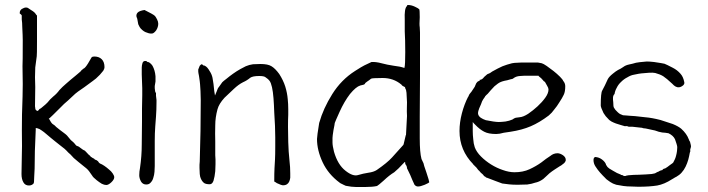

<svg xmlns="http://www.w3.org/2000/svg" viewBox="-20 -732 2830 768"><path d="M128 -671V-566Q128 -513 127 -507Q122 -471 121 -462V-461Q119 -423 121 -384Q121 -349 120 -307Q120 -305 121 -300Q121 -293 126 -290L130 -288L133 -290L135 -292Q137 -295 138 -296Q143 -298 145 -300Q166 -317 170 -322Q180 -335 193 -346Q207 -357 218 -372Q230 -385 243 -396Q252 -404 262 -412.5Q272 -421 282 -429Q287 -433 291.5 -437Q296 -441 302 -446L306 -451L316 -459H317L322 -464Q330 -473 346 -502Q349 -506 357 -506Q376 -506 387 -495Q398 -484 398 -463Q398 -457 393 -449Q387 -441 379.5 -433Q372 -425 364 -418Q356 -412 351 -408Q334 -395 317 -383Q286 -362 281 -357Q267 -344 252 -330Q244 -323 236 -316L221 -301Q183 -263 179 -260L175 -257L178 -254Q186 -238 192 -235Q199 -231 205 -224Q213 -217 220 -212Q227 -207 236 -200Q243 -195 248 -190Q253 -184 258 -178Q263 -171 270 -166Q275 -162 279 -157Q284 -149 289 -148Q296 -146 301 -141Q310 -134 312 -133Q318 -130 320 -129Q323 -125 325 -124Q327 -122 328 -120Q331 -118 333 -115L334 -114Q338 -111 340 -109L344 -104H345Q350 -100 355 -98L358 -96L359 -94L361 -93H363V-92H365Q370 -89 372 -87Q376 -80 380 -78Q388 -75 397.5 -68.5Q407 -62 416 -54Q425 -47 431 -38Q437 -29 437 -23Q437 -14 425.5 -3Q414 8 405 8Q397 8 387 3Q377 -3 367 -11Q352 -23 349 -29Q342 -40 336 -47.5Q330 -55 325 -59Q320 -63 315 -67Q304 -76 294 -84Q284 -92 275 -100H276H275L262 -114L253 -122Q246 -130 238 -137Q229 -144 219.5 -151.5Q210 -159 200 -167Q193 -172 184 -180Q175 -188 165 -196Q156 -204 147 -210Q138 -217 129 -219L123 -220V-214Q123 -202 121 -165Q119 -127 119 -93Q119 -74 118.5 -57.5Q118 -41 117 -28Q116 -14 116 -5Q115 -1 115 1L114 2Q111 6 106 8Q101 10 96 10Q81 10 74 -2Q66 -15 66 -36Q68 -133 68 -148Q67 -210 68 -274Q71 -356 71 -396Q70 -458 70 -467Q71 -477 71 -572Q71 -577 70.5 -592.5Q70 -608 69 -625Q69 -641 67 -654Q67 -661 67 -668V-670L66 -672L63 -675L59 -678Q59 -680 59 -681Q59 -690 67 -696Q77 -702 84 -702Q89 -702 92 -700Q97 -697 104 -692Q111 -688 117 -683Q122 -678 125 -673L126 -671ZM253 -122V-123Z M529 -657Q527 -661 526 -665Q524 -675 531 -682Q538 -689 558 -692Q563 -690 585 -678Q596 -672 600 -668Q604 -663 608.5 -654Q613 -645 613 -637Q613 -624 605 -611Q596 -599 589 -598Q582 -597 575 -599Q568 -601 562 -603.5Q556 -606 549 -612Q542 -618 538.5 -624Q535 -630 533 -635Q531 -648 529 -657ZM604 -360V-350V-349L606 -332V-323Q606 -292 604 -266L601 -226Q599 -199 599 -168V-68Q599 -58 598 -45Q597 -32 593 -20Q590 -9 582 -1Q576 6 565 6Q551 6 544 -6Q537 -19 537 -31Q537 -46 540 -60Q547 -108 547 -153Q547 -199 548 -247Q548 -273 548 -298Q549 -324 549 -351V-379L547 -434V-462Q547 -470 550 -480Q553 -488 560 -488H565L570 -484Q573 -483 576 -483L577 -482Q585 -477 590 -469Q595 -460 598 -449.5Q601 -439 602 -427V-406L599 -388V-387V-379Q599 -377 600 -371Q600 -364 604 -360Z M1077 -6Q1077 -41 1078 -59L1080 -94Q1081 -111 1081 -147V-183Q1081 -207 1080 -228Q1079 -250 1077 -282Q1076 -313 1074 -339Q1072 -365 1068 -383Q1064 -401 1058 -409Q1054 -415 1042 -423Q1036 -428 1017 -428Q991 -428 981 -421Q968 -410 952 -403Q934 -394 915 -376Q897 -359 878 -341Q856 -317 850 -295Q841 -262 841 -231Q840 -196 841 -166Q841 -136 841 -111Q841 -107 842 -94Q842 -82 842 -75Q842 -61 841 -47Q839 -26 834 -9Q829 5 819 5Q802 5 795 -1Q788 -7 784 -16Q780 -24 779 -36Q778 -48 778 -60Q778 -67 778 -73Q779 -80 779 -86Q781 -147 782 -208.5Q783 -270 783 -332Q783 -350 782 -368Q780 -402 779 -407Q778 -416 776 -428Q773 -442 773 -446Q773 -452 773 -454Q774 -456 777 -464Q778 -469 782 -472Q784 -475 788 -475Q791 -472 794 -470H797L799 -469Q809 -465 819 -447Q827 -435 830 -421Q832 -409 834 -396Q835 -381 837 -368L840 -350L847 -367Q850 -378 857 -386Q864 -396 869 -403Q874 -408 886 -417Q898 -427 912 -437Q926 -447 941 -455.5Q956 -464 963 -467Q977 -473 992 -475Q1007 -476 1022 -476Q1052 -476 1066 -467Q1081 -458 1097 -436Q1113 -411 1121 -386Q1129 -360 1131 -335Q1133 -316 1133 -296Q1133 -289 1133 -273Q1132 -255 1132 -225Q1132 -201 1133 -163.5Q1134 -126 1138 -89Q1141 -64 1141 -38Q1141 -30 1141 -21Q1140 -13 1137 -6Q1134 1 1128 5Q1120 10 1110 9Q1106 9 1091 2Q1087 1 1084 -2Q1077 -6 1077 -6ZM1128 5ZM869 -403Z M1584 -69ZM1601 -76Q1601 -76 1601 -82L1598 -84L1596 -81L1592 -77Q1573 -56 1557 -43Q1537 -31 1515 -10Q1504 0 1497 5.5Q1490 11 1488 12Q1470 16 1441 16H1404Q1387 16 1362 11Q1360 9 1358 9Q1355 8 1348 4Q1341 1 1339 -1Q1293 -35 1270.5 -83Q1248 -131 1248 -176Q1248 -187 1257 -242V-241Q1273 -298 1309 -355.5Q1345 -413 1400 -448Q1428 -466 1437.5 -470.5Q1447 -475 1466 -484Q1484 -485 1506 -479Q1528 -473 1555 -469Q1581 -466 1595 -461L1597 -460L1598 -462Q1601 -473 1601 -523Q1601 -574 1599 -606V-631Q1599 -643 1599 -653Q1597 -697 1607 -707L1608 -708V-709Q1608 -710 1609 -711Q1610 -712 1611 -712H1612Q1625 -712 1639 -705.5Q1653 -699 1657 -695Q1659 -691 1659 -663Q1657 -633 1659 -623Q1660 -614 1660 -602V-424L1659 -267Q1659 -235 1659 -179Q1659 -122 1666 -96L1674 -79Q1674 -75 1686 -41Q1697 -8 1697 -3Q1695 0 1679 7Q1662 14 1652 14Q1644 14 1638 7Q1629 -12 1621 -32L1608 -59Q1608 -68 1601 -76ZM1599 -384Q1589 -388 1586 -393V-394H1585Q1554 -420 1510.5 -420Q1467 -420 1464 -417Q1457 -411 1449 -406Q1441 -401 1439 -396Q1437 -393 1421 -390Q1404 -385 1380 -356Q1357 -326 1338.5 -285Q1320 -244 1319 -240Q1319 -236 1314 -212Q1310 -187 1310 -180V-162Q1310 -149 1316 -125Q1331 -73 1362 -49Q1392 -25 1413 -32Q1433 -38 1453 -41Q1475 -44 1487 -52Q1529 -81 1548 -102Q1567 -123 1593 -152V-153H1594Q1598 -172 1603 -191L1604 -192L1608 -268Q1607 -287 1607.5 -299Q1608 -311 1608 -322V-323L1606 -361Q1605 -370 1604 -373Q1602 -375 1602 -376Q1602 -378 1600 -383Z M1887 -60Q1885 -63 1879 -68Q1877 -71 1875 -72Q1874 -73 1873 -74V-75Q1818 -131 1818 -208Q1818 -242 1827.5 -278.5Q1837 -315 1853 -346H1854Q1855 -351 1858 -355.5Q1861 -360 1864 -363L1865 -364L1877 -382Q1880 -386 1881 -390Q1883 -394 1885 -399Q1887 -402 1889.5 -404.5Q1892 -407 1896 -408L1897 -409H1899V-411V-413H1901H1902H1903Q1905 -414 1907 -415Q1911 -417 1914 -421Q1917 -425 1921 -428Q1925 -431 1929 -435Q1941 -439 1949 -446Q1972 -459 1990 -467Q2008 -474 2028 -479Q2039 -481 2048 -481Q2057 -481 2068 -482H2117Q2123 -482 2131 -482Q2138 -481 2147 -479Q2154 -477 2167 -468Q2180 -459 2194 -448Q2208 -437 2220 -425Q2231 -414 2233 -408L2234 -407Q2241 -398 2241 -387Q2241 -365 2235 -353Q2229 -340 2217 -322Q2212 -314 2207.5 -307.5Q2203 -301 2197 -294Q2192 -287 2187 -281.5Q2182 -276 2175 -270Q2138 -242 2103 -227Q2068 -212 2022 -205L1995 -201Q1978 -196 1965 -196Q1934 -196 1917 -205Q1899 -214 1880 -234L1875 -239L1871 -244V-237V-231V-208Q1871 -192 1873 -175Q1874 -158 1879 -143Q1886 -124 1904 -106Q1922 -88 1944.5 -74Q1967 -60 1991 -52Q2016 -43 2038 -43Q2072 -43 2098 -55Q2124 -67 2145 -82Q2155 -90 2164 -96.5Q2173 -103 2181 -108Q2194 -119 2210 -119Q2220 -119 2232 -111Q2243 -103 2243 -93V-90Q2241 -83 2236 -79Q2229 -73 2223 -69H2222Q2211 -62 2199.5 -54.5Q2188 -47 2178 -39Q2170 -32 2164 -26L2153 -16Q2146 -11 2139 -7.5Q2132 -4 2124 -2H2123Q2106 4 2089 6Q2071 7 2051 7Q2031 7 2017 5.5Q2003 4 1989 2L1962 -8Q1948 -13 1928 -21Q1926 -21 1925 -22Q1924 -23 1922 -24V-25H1921Q1917 -27 1916 -28L1915 -29V-30Q1911 -35 1907 -38Q1903 -41 1900 -45Q1897 -49 1893 -52Q1890 -55 1887 -60ZM1904 -315Q1902 -310 1897 -299Q1892 -286 1892 -280Q1892 -269 1903 -261Q1912 -255 1924 -251H1925Q1939 -248 1953 -246Q1967 -244 1975 -244Q1985 -244 2002 -246Q2019 -249 2027 -253H2028Q2038 -260 2043 -261Q2048 -262 2058 -263Q2073 -264 2093 -277Q2112 -290 2130 -306.5Q2148 -323 2161 -341Q2174 -359 2174 -374Q2174 -380 2169 -388Q2165 -396 2160 -404L2158 -405V-406Q2154 -407 2153 -410Q2150 -414 2147 -416V-417Q2142 -421 2140 -423L2135 -427V-428L2134 -429H2133H2132H2076Q2068 -429 2060 -428Q2044 -427 2034 -419Q2031 -417 2029 -416Q2028 -416 2028 -416Q2026 -416 2023 -415L2009 -411Q1997 -409 1988 -406Q1979 -403 1972 -398Q1965 -393 1958 -387Q1951 -380 1943 -371Q1935 -362 1931 -357Q1925 -352 1920 -346V-345Q1917 -340 1913 -335Q1908 -328 1904 -315Z M2640 -58Q2640 -58 2638 -58Q2632 -56 2631 -54Q2629 -50 2625 -51Q2625 -51 2618 -48Q2617 -47 2615 -46Q2609 -44 2604 -41Q2601 -38 2587 -36Q2564 -34 2535 -33Q2515 -33 2495 -31H2493L2489 -30H2488H2487Q2483 -28 2481 -28H2477Q2474 -28 2471 -31L2467 -32H2465L2464 -33L2460 -35L2448 -40Q2441 -44 2432 -49Q2421 -55 2417 -58Q2415 -60 2410 -64Q2406 -69 2404 -73V-74Q2401 -84 2388 -94Q2376 -103 2361 -104Q2358 -104 2356 -100Q2354 -98 2354 -92Q2354 -78 2362 -66Q2371 -52 2380 -42Q2387 -35 2391 -30Q2396 -25 2401 -20Q2405 -15 2410.5 -11.5Q2416 -8 2421 -4Q2431 3 2445 7Q2459 10 2474 12Q2489 14 2505 14Q2520 15 2533 15Q2578 15 2609 10Q2637 5 2668 -15Q2675 -19 2675 -19L2676 -20Q2681 -22 2683 -24H2684Q2698 -32 2706 -41Q2716 -52 2722.5 -65.5Q2729 -79 2733 -93Q2737 -108 2739 -120Q2740 -125 2741 -125Q2741 -126 2741 -133V-134V-135Q2741 -135 2743 -141Q2744 -144 2744 -147Q2744 -150 2743 -153Q2742 -156 2741 -161Q2741 -165 2738 -168Q2736 -171 2736 -174H2735V-175Q2727 -197 2705 -217Q2693 -227 2671 -236Q2648 -244 2622 -252Q2587 -261 2561 -263Q2511 -269 2498 -269Q2490 -270 2486 -270Q2476 -271 2472 -271Q2470 -272 2460 -276Q2455 -279 2450 -284Q2440 -293 2436 -301Q2433 -305 2433 -323Q2433 -327 2432 -333Q2432 -339 2432 -342Q2432 -344 2433 -348Q2437 -358 2438 -354Q2438 -354 2438 -355Q2440 -369 2447 -381Q2453 -394 2465 -405Q2476 -416 2490 -423Q2503 -431 2515 -433Q2526 -435 2535 -437Q2537 -438 2576 -441Q2592 -442 2601 -440Q2620 -435 2633 -427Q2650 -415 2660 -405Q2665 -401 2669 -397Q2673 -393 2675 -391Q2677 -390 2679 -388Q2681 -386 2687 -384Q2691 -382 2697 -383Q2705 -384 2713 -391Q2719 -397 2717 -404Q2713 -425 2702 -437Q2689 -452 2671 -461Q2646 -474 2638 -477Q2630 -479 2596 -484Q2578 -486 2567 -486Q2532 -483 2524 -481Q2511 -477 2496 -474Q2482 -471 2473 -464Q2463 -457 2452 -452Q2443 -447 2431 -437Q2416 -425 2411 -415Q2399 -388 2389 -370Q2383 -361 2383 -310Q2383 -303 2394 -280Q2396 -277 2403 -267Q2414 -255 2417 -252Q2426 -245 2434 -242Q2439 -239 2463 -232Q2479 -227 2480 -227Q2487 -229 2495 -225Q2496 -225 2510 -225L2546 -221H2547H2548Q2552 -219 2554 -219Q2559 -219 2563 -218L2600 -210Q2609 -207 2615 -205Q2622 -203 2629 -202Q2636 -202 2641 -201Q2653 -199 2654 -199Q2673 -190 2680 -175Q2688 -152 2688 -150Q2690 -144 2688 -128Q2687 -119 2684 -108Q2682 -100 2679 -94Q2674 -83 2673 -82Q2672 -80 2660 -72Q2649 -63 2640 -58ZM2400 -20 2401 -19Q2401 -20 2400.5 -20Q2400 -20 2400 -20Z"/></svg>

Font: ToneOZ-Tsuipita-TC
Style: Tsuipita-TC
Weight: 400
Designer: :Jeffrey Xuan (Chih-Lin Hsuan)  :
Foundry: jeffreyx@gmail.com, cjkFonts.io
Version: Version 0.24071